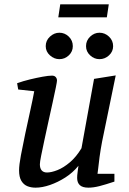

<svg xmlns="http://www.w3.org/2000/svg" viewBox="-20 -857 593 886"><path d="M144 9Q123 9 106 2Q89 -5 78.5 -22.5Q68 -40 68 -71Q68 -95 76.5 -140.5Q85 -186 96.5 -240Q108 -294 119.5 -346Q131 -398 138 -436L64 -444L59 -473Q87 -483 118 -490.5Q149 -498 176.5 -503Q204 -508 220 -508Q231 -508 237 -501.5Q243 -495 243 -485Q243 -480 237.5 -452.5Q232 -425 223 -384.5Q214 -344 204 -298.5Q194 -253 185 -211Q176 -169 170 -139Q164 -109 164 -99Q164 -80 172.5 -70.5Q181 -61 197 -61Q217 -61 245 -72Q273 -83 302.5 -108Q332 -133 356 -173L414 -493L514 -509L451 -203Q444 -166 439.5 -133Q435 -100 433 -79Q431 -58 430 -55H508V-19Q466 -5 438.5 2Q411 9 388 9Q361 9 348.5 -2.5Q336 -14 336 -36Q336 -39 336.5 -48.5Q337 -58 339 -70Q341 -82 342 -92Q316 -60 281.5 -38Q247 -16 211 -3.5Q175 9 144 9ZM439 -584Q415 -584 396 -601.5Q377 -619 377 -644Q377 -670 396 -688Q415 -706 439 -706Q464 -706 483 -688Q502 -670 502 -644Q502 -619 483 -601.5Q464 -584 439 -584ZM254 -584Q230 -584 210.5 -601.5Q191 -619 191 -644Q191 -670 210.5 -688Q230 -706 254 -706Q279 -706 297.5 -688Q316 -670 316 -644Q316 -619 297.5 -601.5Q279 -584 254 -584ZM249 -777 258 -837H482L473 -777Z"/></svg>

Font: Manuale Medium
Style: Italic
Weight: 500
Italic angle: -11°
Version: Version 1.002